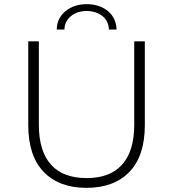

<svg xmlns="http://www.w3.org/2000/svg" viewBox="-20 -899 833 924"><path d="M396 5Q264 5 190 -72Q116 -149 116 -297V-700H167V-299Q167 -171 226 -106Q284 -42 397 -42Q509 -42 567 -106Q626 -171 626 -299V-700H677V-297Q677 -149 603 -72Q529 5 396 5ZM253 -757Q254 -812 296 -846Q337 -879 397 -879Q458 -879 499 -846Q539 -813 541 -757H504Q503 -797 473 -822Q441 -846 397 -846Q352 -846 322 -822Q291 -797 290 -757Z"/></svg>

Font: Montserrat Light Alt1
Style: Light
Weight: 500
Designer: Differentunic
Foundry: Julieta Ulanovsky
Version: 0.1